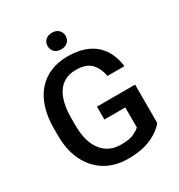

<svg xmlns="http://www.w3.org/2000/svg" viewBox="-208 -1032 1096 1178"><g transform="rotate(-30 340.5 -443.0)"><path d="M348.1 -363.3V-272H496.1V-130.9C487.8 -121.6 473.1 -112.3 453.1 -102.5C433.1 -92.3 401.9 -87.4 359.9 -87.4C302.2 -87.4 257.3 -108.4 225.1 -150.9C192.4 -192.9 176.3 -252.9 176.3 -331.1V-381.3C176.3 -535.2 233.4 -623.5 347.2 -623.5C396.5 -623.5 432.1 -611.3 455.1 -586.9C477.5 -562 491.7 -531.2 498 -494.1H618.2C601.6 -626 520.5 -720.7 345.2 -720.7C164.1 -720.7 52.2 -595.7 52.2 -380.4V-331.1C52.2 -259.3 64.9 -197.8 90.8 -147C142.1 -44.9 235.8 9.8 355 9.8C407.2 9.8 451.2 3.9 486.8 -7.3C557.1 -30.3 598.1 -65.9 618.2 -91.8V-363.3ZM271.5 -835.4C271.5 -801.8 295.4 -776.9 335 -776.9C374.5 -776.9 398.9 -801.8 398.9 -835.4C398.9 -869.1 374.5 -894.5 335 -894.5C295.4 -894.5 271.5 -869.1 271.5 -835.4Z"/></g></svg>

Font: Vazirmatn Medium
Style: Regular
Weight: 500
Designer: Saber Rastikerdar
Foundry: Saber Rastikerdar
Version: Version 33.003